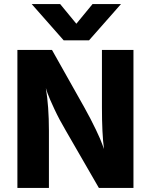

<svg xmlns="http://www.w3.org/2000/svg" viewBox="-20 -918 737 938"><path d="M219 0H65V-674H234L391 -395Q424 -336 448.5 -284.5Q473 -233 480 -212L488 -190Q478 -264 478 -395V-674H632V0H463L302 -279Q270 -333 245.5 -385.5Q221 -438 212 -463L204 -488Q219 -398 219 -279ZM415 -721H291L135 -898H274L353 -802L432 -898H571Z"/></svg>

Font: Hind Siliguri
Style: Bold
Weight: 700
Designer: Jyotish Sonowal
Foundry: Indian Type Foundry
Version: Version 1.001;PS 1.0;hotconv 1.0.86;makeotf.lib2.5.63406; tt